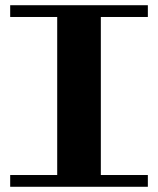

<svg xmlns="http://www.w3.org/2000/svg" viewBox="-20 -715 605 735"><path d="M366 -650V-45H546V0H19V-45H199V-650H19V-695H546V-650Z"/></svg>

Font: Geostar Fill
Style: Regular
Weight: 400
Designer: Joe Prince
Foundry: Joe Prince
Version: Version 1.002